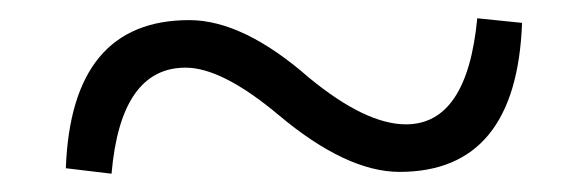

<svg xmlns="http://www.w3.org/2000/svg" viewBox="-20 -490 642 210"><path d="M424 -354Q491 -354 502 -470L551 -465Q545 -302 417 -302Q359 -302 285 -364Q223 -416 183 -416Q112 -416 102 -300L52 -306Q58 -468 187 -468Q246 -468 318 -405Q380 -354 424 -354Z"/></svg>

Font: `n[OS CN
Style: <[WOS[P|ûg*[NI>           
Weight: 700
Designer: Ryoko NISHIZUKA ¬âXZm¬º[P (kana & ideographs); Frank Grie√ühammer (Latin, Greek & Cyrillic); Wenlong ZHANG _ e¬á¬ü¬ô (b
Foundry: Adobe Systems Incorporated
Version: Version 1.00 April 7, 2017, initial release